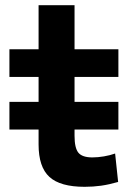

<svg xmlns="http://www.w3.org/2000/svg" viewBox="-20 -710 530 740"><path d="M16.3 -210.7V-317.3H436.3V-210.7ZM306.3 10Q212 10 170.4 -28.2Q128.7 -66.3 128.7 -153.3V-413.4H16.3V-520H128.7V-690H267.3V-520H436.3V-413.4H267.3V-186.7Q267.3 -139.6 282.1 -121.5Q297 -103.3 336 -103.3Q357 -103.3 380.7 -107.3Q404.3 -111.3 423.7 -118.3L435.3 -8.7Q400.7 1.3 369.7 5.7Q338.7 10 306.3 10Z"/></svg>

Font: M PLUS 1 Thin
Style: Regular
Weight: 100
Designer: Coji Morishita
Foundry: UNDERFOREST DESIGN
Version: Version 1.001